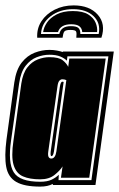

<svg xmlns="http://www.w3.org/2000/svg" viewBox="-27 -686 442 712"><path d="M122 6Q63 6 33 -11.5Q3 -29 -4 -67.5Q-11 -106 -3 -168L26 -380Q33 -428 53.5 -454Q74 -480 101.5 -490.5Q129 -501 156 -501Q171 -501 184 -498.5Q197 -496 206 -493V-495H395L327 0H169V-4Q150 6 122 6ZM122 -12Q148 -12 164 -19.5Q180 -27 191 -38L190 -18H312L375 -477H223L221 -461Q212 -470 196.5 -476.5Q181 -483 156 -483Q133 -483 109.5 -474Q86 -465 68 -442Q50 -419 44 -377L14 -165Q2 -82 24 -47Q46 -12 122 -12ZM122 -21Q83 -21 58 -32Q33 -43 23.5 -74Q14 -105 23 -165L52 -376Q58 -415 74.5 -436Q91 -457 113 -465.5Q135 -474 156 -474Q191 -474 205.5 -462.5Q220 -451 226 -438L230 -469H365L304 -27H199L205 -69Q196 -54 175.5 -37.5Q155 -21 122 -21ZM163 -98Q178 -98 182 -124L219 -389Q212 -392 204 -392Q198 -392 193 -386.5Q188 -381 186 -365L152 -124Q150 -109 153.5 -103.5Q157 -98 163 -98ZM164 -107Q162 -107 161 -110.5Q160 -114 161 -124L195 -364Q198 -383 204 -383Q207 -383 209 -382L173 -124Q170 -107 164 -107ZM246 -666Q305 -666 335.5 -631.5Q366 -597 349 -546H256Q258 -564 255 -569.5Q252 -575 234 -575Q216 -575 211.5 -569Q207 -563 205 -546H111Q109 -580 126.5 -607Q144 -634 175.5 -650Q207 -666 246 -666ZM244 -652Q195 -652 161 -626Q127 -600 125 -560H193Q199 -589 236 -589Q256 -589 263.5 -582.5Q271 -576 271 -560H339Q347 -600 320 -626Q293 -652 244 -652ZM243 -645Q280 -645 300 -632.5Q320 -620 327.5 -602Q335 -584 333 -567H278Q277 -581 267.5 -588.5Q258 -596 237 -596Q197 -596 188 -567H133Q135 -584 147 -602Q159 -620 183 -632.5Q207 -645 243 -645Z"/></svg>

Font: Alumni Sans Collegiate One SC
Style: Italic
Weight: 400
Italic angle: -8°
Designer: Robert E. Leuschke
Foundry: Robert E. Leuschke
Version: Version 1.100